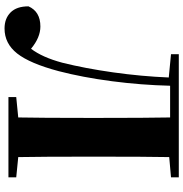

<svg xmlns="http://www.w3.org/2000/svg" viewBox="-1 -786 804 842"><g transform="rotate(90 401.0 -365.0)"><path d="M757.8 -712.9 668.9 -705.1Q667 -603 667 -395V-352.1Q667 -146 668.9 -43L757.8 -34.2V0H405.8V-34.2L495.1 -43Q497.1 -144 497.1 -351.1V-395Q497.1 -605 495.1 -709H356Q353 -582.5 336.2 -453.9Q319.3 -325.2 292 -220.2Q258.3 -93.8 214.6 -38.3Q170.9 17.1 105 17.1Q61 17.1 34.4 -9.5Q7.8 -36.1 7.8 -87.9Q30.8 -140.1 96.2 -140.1Q144.5 -140.1 193.8 -99.1Q231.4 -148.4 254.9 -235.8Q279.8 -335 297.4 -459.2Q314.9 -583.5 319.8 -703.1L217.8 -712.9V-747.1H757.8Z"/></g></svg>

Font: Noto Serif JP Black
Style: Regular
Weight: 900
Designer: Ryoko NISHIZUKA  (kana & ideographs); Frank Grießhammer (Latin, Greek & Cyrillic); Wenlong ZHANG  (bopomofo); Sandoll Co
Foundry: Adobe Systems Incorporated
Version: Version 1.001;PS 1.001;hotconv 16.6.54;makeotf.lib2.5.65590